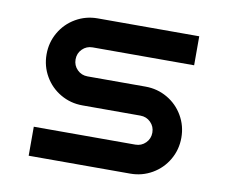

<svg xmlns="http://www.w3.org/2000/svg" viewBox="-62 -576 773 652"><g transform="rotate(10 325.0 -250.0)"><path d="M225 -500H575V-400H225Q204 -400 189.5 -385.5Q175 -371 175 -350Q175 -329 189.5 -314.5Q204 -300 225 -300H425Q466 -300 500.5 -280Q535 -260 555 -225.5Q575 -191 575 -150Q575 -109 555 -74.5Q535 -40 500.5 -20Q466 0 425 0H75V-100H425Q446 -100 460.5 -114.5Q475 -129 475 -150Q475 -171 460.5 -185.5Q446 -200 425 -200H225Q184 -200 149.5 -220Q115 -240 95 -274.5Q75 -309 75 -350Q75 -391 95 -425.5Q115 -460 149.5 -480Q184 -500 225 -500Z"/></g></svg>

Font: Monoikos Medium
Style: Regular
Weight: 500
Designer: Brian Krent
Version: Version 0.088